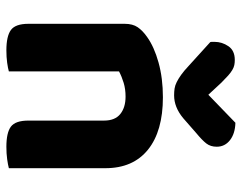

<svg xmlns="http://www.w3.org/2000/svg" viewBox="-100 -670 776 617"><g transform="rotate(90 288.5 -361.0)"><path d="M367 -307Q367 -342 346 -359Q325 -376 290 -376Q266 -376 246 -370Q226 -364 209 -355V-1Q199 2 181 4.5Q163 7 141 7Q96 7 76 -7.5Q56 -22 56 -64V-373Q56 -399 67 -415Q78 -431 98 -445Q130 -468 180.5 -482Q231 -496 292 -496Q401 -496 460.5 -448Q520 -400 520 -311V-1Q509 2 491 4.5Q473 7 451 7Q406 7 386.5 -7.5Q367 -22 367 -64ZM284 -642 374 -729Q409 -728 430 -711.5Q451 -695 451 -669Q451 -649 440.5 -635.5Q430 -622 407 -603L359 -561Q324 -532 286 -532Q274 -532 264 -533.5Q254 -535 243 -540.5Q232 -546 219.5 -555Q207 -564 191 -579L115 -648Q114 -650 114 -654Q114 -658 114 -662Q114 -686 128 -706.5Q142 -727 172 -727Q181 -727 188.5 -725.5Q196 -724 204.5 -719Q213 -714 222.5 -705.5Q232 -697 245 -684Z"/></g></svg>

Font: Baloo Chettan 2
Style: Bold
Weight: 700
Designer: Maithili Shingre, Unnati Kotecha and Ek Type
Foundry: Ek Type
Version: Version 1.640;hotconv 1.0.111;makeotfexe 2.5.65597; ttfautoh